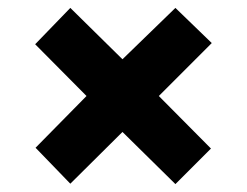

<svg xmlns="http://www.w3.org/2000/svg" viewBox="-20 -596 626 486"><path d="M424 -576 516 -487 382 -353 514 -220 424 -130 290 -262 158 -131 70 -222 199 -353 69 -484 158 -576 290 -446Z"/></svg>

Font: Noto Sans Thai Looped UI Black
Style: Regular
Weight: 900
Designer: Cadson Demak Team
Foundry: Cadson Demak Co., Ltd.
Version: Version 1.000